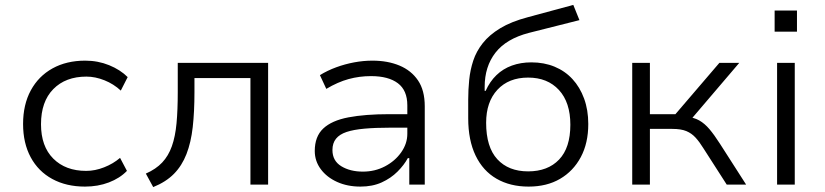

<svg xmlns="http://www.w3.org/2000/svg" viewBox="-20 -752 3362 782"><path d="M326 8Q250 8 193 -23Q136 -54 105 -111.5Q74 -169 74 -247Q74 -326 105.5 -384Q137 -442 194 -473.5Q251 -505 327 -505Q379 -505 424.5 -486.5Q470 -468 500 -438L472 -383Q443 -410 405.5 -425Q368 -440 332 -440Q247 -440 197 -389Q147 -338 147 -246Q147 -156 197 -106Q247 -56 331 -56Q367 -56 404 -70.5Q441 -85 469 -109L497 -56Q468 -26 423.5 -9Q379 8 326 8Z M604 10 574 -45Q615 -63 640.5 -90Q666 -117 680 -156.5Q694 -196 699 -250Q704 -304 704 -377V-496H1072V0H1000V-434H772V-376Q772 -297 765 -234.5Q758 -172 739.5 -124.5Q721 -77 688.5 -44Q656 -11 604 10Z M1448 8Q1395 8 1353 -11Q1311 -30 1286.5 -63Q1262 -96 1262 -137Q1262 -196 1296.5 -228.5Q1331 -261 1399 -274Q1467 -287 1566 -287H1653V-232H1569Q1509 -232 1464.5 -228Q1420 -224 1391.5 -214.5Q1363 -205 1348.5 -187Q1334 -169 1334 -141Q1334 -97 1370 -75Q1406 -53 1458 -53Q1507 -53 1548 -74.5Q1589 -96 1614 -131.5Q1639 -167 1639 -207V-323Q1639 -384 1600.5 -413Q1562 -442 1491 -442Q1444 -442 1400 -430Q1356 -418 1309 -390L1283 -446Q1314 -465 1349.5 -478Q1385 -491 1422.5 -498Q1460 -505 1497 -505Q1559 -505 1607 -485Q1655 -465 1682.5 -424.5Q1710 -384 1710 -319V0H1647V-108H1641Q1626 -80 1599 -53Q1572 -26 1534.5 -9Q1497 8 1448 8Z M2133 8Q2058 8 2002.5 -24Q1947 -56 1917 -118.5Q1887 -181 1887 -270V-347Q1887 -386 1891 -426.5Q1895 -467 1907.5 -505Q1920 -543 1946.5 -576.5Q1973 -610 2017.5 -637Q2062 -664 2130 -682L2315 -732L2340 -670L2134 -618Q2042 -594 1998 -537.5Q1954 -481 1954 -398V-382H1958Q1975 -420 2002 -446Q2029 -472 2065 -485Q2101 -498 2144 -498Q2196 -498 2238.5 -480.5Q2281 -463 2311.5 -430Q2342 -397 2359 -350.5Q2376 -304 2376 -247Q2376 -169 2345.5 -112Q2315 -55 2261 -23.5Q2207 8 2133 8ZM2131 -54Q2211 -54 2257 -102Q2303 -150 2303 -244Q2303 -335 2256.5 -385.5Q2210 -436 2131 -436Q2052 -436 2006 -386.5Q1960 -337 1960 -252Q1960 -153 2005.5 -103.5Q2051 -54 2131 -54Z M2555 0V-496H2627V-287H2731L2910 -496H2991L2788 -258L2773 -277Q2806 -274 2828 -261.5Q2850 -249 2869.5 -226Q2889 -203 2912 -167L3019 0H2940L2845 -148Q2829 -174 2813 -191.5Q2797 -209 2775.5 -218Q2754 -227 2718 -227H2627V0Z M3135 -623V-709H3226V-623ZM3145 0V-496H3217V0Z"/></svg>

Font: Nunito Sans 6pt Light
Style: Regular
Weight: 300
Version: Version 3.101;gftools[0.9.27]